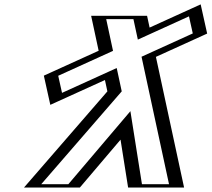

<svg xmlns="http://www.w3.org/2000/svg" viewBox="-20 -846 952 864"><path d="M580.6 -2 539 -265 315.6 -2H111.6L487 -435L472.4 -502.7L226.5 -391L200.5 -508.4L447.1 -620.5L413.9 -775H617.9L633 -705L862.9 -809.5L889 -692.1L658.4 -587.3L784.6 -2ZM594.8 -17 550.3 -298.4 311.3 -17H141.8L503.9 -434.7L485 -523.1L239 -411.3L218.8 -502.1L465.4 -614.2L434.1 -760H604.2L620.5 -684.7L850.5 -789.2L870.6 -698.3L640.1 -593.6L764.4 -17ZM594.8 -17H764.4L640.1 -593.6L870.6 -698.3L850.5 -789.2L620.5 -684.7L604.2 -760H434.1L465.4 -614.2L218.8 -502.1L239 -411.3L485 -523.1L503.9 -434.7L141.8 -17H311.3L550.3 -298.4ZM580.6 -2H784.6L658.4 -587.3L889 -692.1L862.9 -809.5L633 -705L617.9 -775H413.9L447.1 -620.5L200.5 -508.4L226.5 -391L472.4 -502.7L487 -435L111.6 -2H315.6L539 -265ZM618.8 -17 566.8 -345.8 287.5 -17H165.5L527.8 -434.9L505.2 -539.9L259.1 -428.1L242 -505L488.6 -617.1L457.9 -760H580.4L600.3 -667.8L830.4 -772.4L847.5 -695.5L616.9 -590.7L740.6 -17ZM556.5 -2H808.4L681.6 -590.1L912.2 -694.9L883 -826.3L653.2 -721.9L641.8 -775H390.1L423.9 -617.6L177.3 -505.6L206.4 -374.2L452.2 -485.9L463.2 -434.8L87.9 -2H339.3L522.4 -217.5Z"/></svg>

Font: Hussar Outliner
Style: Obl
Weight: 700
Foundry: Cannot Into Space Fonts
Version: Version 0.92